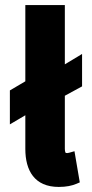

<svg xmlns="http://www.w3.org/2000/svg" viewBox="-20 -726 363 758"><path d="M304 -513 236 -472V-706H80V-405L19 -369V-235L80 -271V-138C80 -53 116 12 212 12C242 12 264 7 281 0L295 -6L274 -129L253 -123C246 -121 246 -122 240 -122C240 -122 236 -125 236 -138V-348L304 -385Z"/></svg>

Font: Falling Sky
Style: ExBd
Weight: 400
Designer: Paul D. Hunt
Foundry: Adobe Systems Incorporated
Version: Version 1.02